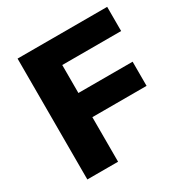

<svg xmlns="http://www.w3.org/2000/svg" viewBox="-162 -831 928 963"><g transform="rotate(-30 302.0 -350.0)"><path d="M70 0V-700H589V-560H248V-398H562V-258H248V0Z"/></g></svg>

Font: Trueno
Style: Bd
Weight: 700
Designer: Julieta Ulanovsky
Foundry: Julieta Ulanovsky
Version: Version 3.001b